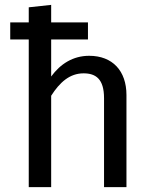

<svg xmlns="http://www.w3.org/2000/svg" viewBox="-20 -768 625 788"><path d="M346 -539C280 -539 228 -506 190 -454V-606H341V-676H190V-748L98 -738V-676H22V-606H98V0H190V-375C225 -430 266 -467 323 -467C373 -467 407 -444 407 -365V0H499V-378C499 -477 442 -539 346 -539Z"/></svg>

Font: Fira Math
Style: Regular
Weight: 400
Designer: Xiangdong Zeng
Foundry: Xiangdong Zeng
Version: Version 0.3.4